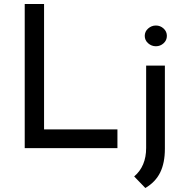

<svg xmlns="http://www.w3.org/2000/svg" viewBox="-20 -743 922 963"><path d="M201 -723V-94H569V0H104V-723ZM653 142Q713 91 713 -1V-414H807V3Q807 74 783.5 122Q760 170 709 200ZM762 -615Q784 -615 800.5 -600Q817 -585 817 -563Q817 -541 800.5 -526Q784 -511 762 -511Q740 -511 723 -526Q706 -541 706 -563Q706 -585 723 -600Q740 -615 762 -615Z"/></svg>

Font: Josefin Sans
Style: Regular
Weight: 400
Designer: Santiago Orozco
Foundry: Typemade
Version: Version 2.000